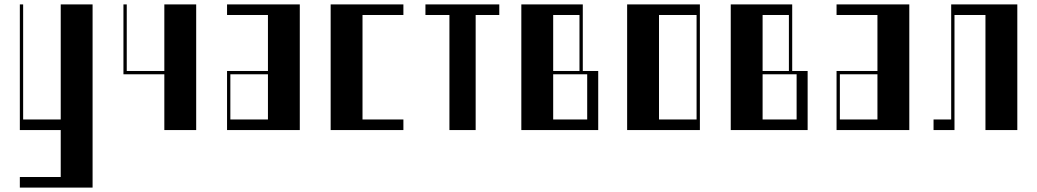

<svg xmlns="http://www.w3.org/2000/svg" viewBox="-20 -590 4705 871"><path d="M70 213H255.5V0H70V-570H85V-48H255.5V-570H400V261H70Z M725.5 -253H540V-570H555V-268H725.5V-570H870V0H725.5Z M1010 -268H1195.5V-522H1010V-570H1340V0H1010ZM1195.5 -48V-253H1025V-48Z M1480 -570H1810V-522H1624.5V-48H1810V0H1480Z M2245 -570V-522H2137.8V0H2018.8V-522H1910V-570Z M2345 -570H2623.8V-268H2693.8V0H2345ZM2643.8 -48V-253H2489.5V-48ZM2608.8 -268V-522H2489.5V-268Z M2825 -570H3155V0H2825ZM3140 -48V-522H2969.5V-48Z M3295 -570H3573.8V-268H3643.8V0H3295ZM3593.8 -48V-253H3439.5V-48ZM3558.8 -268V-522H3439.5V-268Z M3775 -268H3960.5V-522H3775V-570H4105V0H3775ZM3960.5 -48V-253H3790V-48Z M4595 0H4450.5V-522H4310V0H4215V-48H4295V-570H4595Z"/></svg>

Font: Facade Sud
Style: Regular
Weight: 100
Designer: Éléonore Fines
Foundry: Velvetyne Type Foundry
Version: Version 1.001;Glyphs 3.2 (3202)